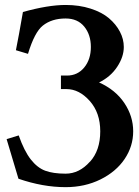

<svg xmlns="http://www.w3.org/2000/svg" viewBox="-20 -755 564 777"><path d="M481 -564.9Q481 -524.9 454.1 -484.4Q427.2 -443.8 380.9 -421.4Q447.3 -391.6 483.2 -338.1Q519 -284.7 519 -223.6Q519 -163.1 484.4 -111.6Q449.7 -60.1 386.5 -28.8Q323.2 2.4 245.6 2.4Q153.3 2.4 54.7 -31.7Q48.3 -54.7 6.8 -191.9L55.7 -207Q78.1 -143.6 104.5 -109.9Q130.9 -76.2 162.8 -64.2Q194.8 -52.2 245.6 -52.2Q300.8 -52.2 343.8 -100.6V-100.1Q385.7 -146 385.7 -223.6Q385.7 -298.8 343 -346.7Q300.3 -394.5 249 -394.5H226.6V-449.2H251Q293.9 -449.2 320.8 -481.9Q347.7 -514.6 347.7 -564.9Q347.7 -614.7 320.8 -647.5Q293.9 -680.2 245.6 -680.2Q189.5 -680.2 153.3 -651.4Q119.6 -624.5 93.3 -537.1L44.4 -551.8Q55.2 -605 72.8 -706.5Q174.8 -734.9 245.6 -734.9Q300.8 -734.9 346.4 -720.2Q392.1 -705.6 420.9 -681.2Q449.7 -656.7 465.3 -626.7Q481 -596.7 481 -564.9Z"/></svg>

Font: Flanker
Style: Bold
Weight: 700
Designer: Flanker
Foundry: Flanker
Version: Version 2.021